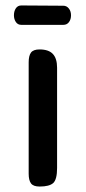

<svg xmlns="http://www.w3.org/2000/svg" viewBox="-20 -683 314 703"><path d="M125 0Q102 0 93.5 -11.5Q85 -23 85 -47V-455Q85 -479 93.5 -490.5Q102 -502 125 -502Q158 -502 173.5 -485.5Q189 -469 189 -435V-68Q189 -26 175 -13Q161 0 125 0ZM31 -627Q31 -642 38 -652.5Q45 -663 58 -663L212 -662Q224 -662 232 -652Q240 -642 240 -627Q240 -612 232.5 -602Q225 -592 212 -592H58Q45 -592 38 -602.5Q31 -613 31 -627Z"/></svg>

Font: Marmelad for Arash.Academy
Style: Regular
Weight: 400
Designer: Manvel Shmavonyan
Foundry: Cyreal
Version: Version 1.110;Glyphs 3.2 (3202)